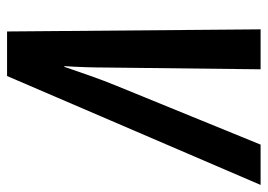

<svg xmlns="http://www.w3.org/2000/svg" viewBox="-190 -630 757 543"><g transform="rotate(-90 188.5 -358.5)"><path d="M-63 0 245 -717H371L377 0H264L269 -435Q269 -462 270 -494Q271 -526 273 -555H271Q258 -517 245.5 -481.5Q233 -446 218 -409L51 0Z"/></g></svg>

Font: Noto Sans ExtraCondensed SemiBold
Style: Italic
Weight: 600
Width: 2
Italic angle: -12°
Designer: Monotype Design Team
Foundry: Monotype Imaging Inc.
Version: Version 2.013; ttfautohint (v1.8.4.7-5d5b)